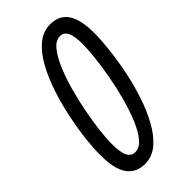

<svg xmlns="http://www.w3.org/2000/svg" viewBox="-231 -781 849 849"><g transform="rotate(-45 193.0 -357.0)"><path d="M134.3 9.8Q78.1 9.8 49.8 -31Q21.5 -71.8 21.5 -160.2Q21.5 -199.2 27.8 -255.6Q34.2 -312 47.4 -375.7Q60.5 -439.5 80.8 -501Q101.1 -562.5 128.9 -613Q156.7 -663.6 192.9 -693.8Q229 -724.1 273.4 -724.1Q301.3 -724.1 322.3 -714.1Q343.3 -704.1 357.2 -683.8Q371.1 -663.6 377.9 -632.3Q384.8 -601.1 384.8 -559.1Q384.8 -517.1 378.4 -459.2Q372.1 -401.4 359.1 -337.2Q346.2 -272.9 325.9 -211.7Q305.7 -150.4 277.8 -100.1Q250 -49.8 214.4 -20Q178.7 9.8 134.3 9.8ZM140.6 -57.6Q167.5 -57.6 190.7 -85.2Q213.9 -112.8 233.2 -158.9Q252.4 -205.1 267.6 -260.7Q282.7 -316.4 293 -373.3Q303.2 -430.2 308.6 -479.5Q314 -528.8 314 -561.5Q314 -609.9 302.7 -633.1Q291.5 -656.2 267.1 -656.2Q240.7 -656.2 217.8 -628.4Q194.8 -600.6 175.3 -554.7Q155.8 -508.8 140.4 -453.4Q125 -397.9 114.3 -341.8Q103.5 -285.6 97.9 -237.3Q92.3 -189 92.3 -158.2Q92.3 -104.5 104 -81.1Q115.7 -57.6 140.6 -57.6Z"/></g></svg>

Font: Open Sans Condensed
Style: Italic
Weight: 400
Width: 3
Italic angle: -12°
Designer: Monotype Design Team
Foundry: Monotype Imaging Inc.
Version: Version 3.000